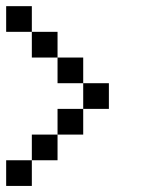

<svg xmlns="http://www.w3.org/2000/svg" viewBox="-20 -770 540 623"><path d="M0 -166.7V-250H83.3V-166.7ZM0 -666.7V-750H83.3V-666.7ZM83.3 -250V-333.3H166.7V-250ZM83.3 -583.3V-666.7H166.7V-583.3ZM166.7 -333.3V-416.7H250V-333.3ZM166.7 -583.3H250V-500H166.7ZM250 -416.7V-500H333.3V-416.7Z"/></svg>

Font: GalmuriMono11 Regular
Style: Regular
Weight: 400
Designer: Lee Minseo (quiple)
Version: Version 2.399;hotconv 1.1.1;makeotfexe 2.6.0 DEVELOPMENT